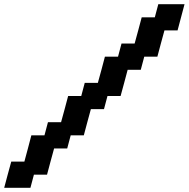

<svg xmlns="http://www.w3.org/2000/svg" viewBox="-20 -895 899 915"><path d="M0 0H125L141.6 -62.5H204.1Q209.5 -83 220.7 -124.8Q231.9 -166.5 237.8 -187.5H300.3L316.9 -250H379.4Q384.8 -270.5 396 -312.3Q407.2 -354 413.1 -375H475.6L492.2 -437.5H554.7Q560.5 -458.5 571.8 -500.2Q583 -542 588.4 -562.5H650.9L667.5 -625H730Q735.4 -645.5 746.6 -687.3Q757.8 -729 763.7 -750H826.2Q831.5 -770.5 842.8 -812.5Q854 -854.5 859.4 -875H734.4L717.8 -812.5H655.3Q649.9 -792 638.7 -750.2Q627.4 -708.5 621.6 -687.5H559.1L542.5 -625H480Q474.6 -604 463.4 -562.3Q452.1 -520.5 446.3 -500H383.8L367.2 -437.5H304.7Q299.3 -417 288.1 -375Q276.9 -333 271 -312.5H208.5L191.9 -250H129.4Q124 -229 113 -187.3Q102.1 -145.5 96.2 -125H33.7Q27.8 -104 16.6 -62.5Q5.4 -21 0 0Z"/></svg>

Font: Faithful 32x
Style: Oblique
Weight: 400
Foundry: Faithful Resource Pack
Version: Version 1.0; January 27, 2023